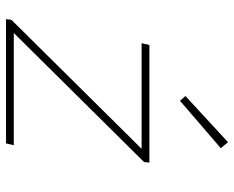

<svg xmlns="http://www.w3.org/2000/svg" viewBox="-90 -690 780 640"><g transform="rotate(90 300.0 -370.0)"><path d="M44 0 46 -18 476 -452H124L130 -478H522L520 -460L90 -26H464L458 0ZM316 -580 300 -598 454 -740 474 -716Z"/></g></svg>

Font: Source Code Pro ExtraLight ExtraLight
Style: Italic
Weight: 250
Italic angle: -11°
Monospace: yes
Version: Version 1.016;hotconv 1.0.116;makeotfexe 2.5.65601